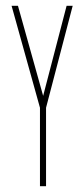

<svg xmlns="http://www.w3.org/2000/svg" viewBox="-20 -643 290 663"><path d="M118 0V-271L20 -623H42L129 -312L210 -623H231L139 -271V0Z"/></svg>

Font: Inconsolata UltraCondensed ExtraLight
Style: Regular
Weight: 200
Width: 1
Monospace: yes
Designer: Raph Levien, Cyreal, Brenton Simpson
Foundry: Raph Levien, Cyreal, Google
Version: Version 3.100; ttfautohint (v1.8.4.7-5d5b)